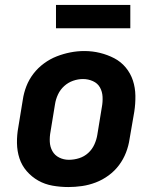

<svg xmlns="http://www.w3.org/2000/svg" viewBox="-20 -747 640 775"><path d="M256 8Q224 8 192.5 2.5Q161 -3 134.5 -18Q108 -33 88 -56Q68 -79 58.5 -108Q49 -137 48.5 -169.5Q48 -202 54 -234L72 -344Q76 -372 86.5 -399Q97 -426 115 -449.5Q133 -473 157.5 -491Q182 -509 209 -519.5Q236 -530 264 -535.5Q292 -541 320 -541Q353 -541 383.5 -533.5Q414 -526 441 -512Q468 -498 487.5 -474.5Q507 -451 516.5 -422Q526 -393 526.5 -360.5Q527 -328 522 -296L503 -186Q499 -158 488.5 -131Q478 -104 460.5 -80.5Q443 -57 418.5 -39Q394 -21 366.5 -10.5Q339 0 311 4Q283 8 256 8ZM258 -102Q279 -102 299.5 -108.5Q320 -115 336 -129.5Q352 -144 361 -164Q370 -184 373 -204L391 -314Q395 -335 394 -356Q393 -377 383.5 -394Q374 -411 355 -419.5Q336 -428 315 -428Q295 -428 275 -421Q255 -414 239 -399.5Q223 -385 214 -365.5Q205 -346 202 -326L184 -216Q180 -195 181 -174.5Q182 -154 191.5 -137Q201 -120 219 -111Q237 -102 258 -102ZM206 -633V-727H506V-633Z"/></svg>

Font: Iosevka Curly XBdEx
Style: Italic
Weight: 800
Width: 7
Italic angle: -9°
Monospace: yes
Designer: Belleve Invis
Foundry: Belleve Invis
Version: Version 11.1.0; ttfautohint (v1.8.3)